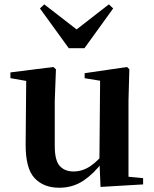

<svg xmlns="http://www.w3.org/2000/svg" viewBox="-20 -857 718 893"><path d="M255.7 16.2Q182.1 16.2 140.2 -29.3Q98.3 -74.7 99.3 -187.9L102 -497.7L132 -475.4L28.4 -493.5V-520.2L228 -545.4L240.2 -534.8L234.7 -388.7V-177.8Q234.7 -111 257.7 -85.3Q280.7 -59.5 321.8 -59.5Q364.7 -59.5 402.5 -85.8Q440.3 -112.1 469.6 -153.8L503.2 -103H456Q418.4 -51 368.8 -17.4Q319.2 16.2 255.7 16.2ZM447.6 12.4 442.4 -109.4V-111.9L445.6 -481.6L373.7 -493.2V-516.6L570.9 -545.4L581.6 -534.8L577.6 -388.7V-35L645.6 -28.5V0.7ZM185.9 -836.7 373 -691.7H299.7L486.3 -836.7L506.4 -817.8L372.7 -632.7H299.9L165.8 -817.8Z"/></svg>

Font: Noto Serif JP
Style: Regular
Weight: 200
Designer: Ryoko NISHIZUKA 西塚涼子 (kana & ideographs); Frank Grießhammer (Latin, Greek & Cyrillic); Wenlong ZHANG 张文龙 (bopomofo); San
Foundry: Adobe
Version: Version 2.001;hotconv 1.1.0;makeotfexe 2.6.0